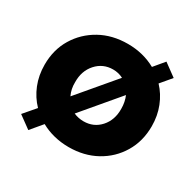

<svg xmlns="http://www.w3.org/2000/svg" viewBox="-133 -708 907 890"><g transform="rotate(30 320.5 -262.5)"><path d="M120 35 54 -13 108 -76Q73 -112 53.5 -160.5Q34 -209 34 -266Q34 -346 71.5 -408Q109 -470 173.5 -506Q238 -542 321 -542Q403 -542 470 -505L516 -560L583 -511L535 -454Q569 -418 588 -370Q607 -322 607 -266Q607 -186 569.5 -123.5Q532 -61 467.5 -25.5Q403 10 321 10Q280 10 242 0.5Q204 -9 172 -27ZM197 -266Q196 -229 211 -198L375 -392Q350 -405 321 -405Q267 -405 231.5 -365.5Q196 -326 197 -266ZM321 -128Q375 -128 410 -167Q445 -206 444 -266Q444 -302 431 -332L268 -139Q293 -128 321 -128Z"/></g></svg>

Font: Lexend
Style: Bold
Weight: 700
Designer: Bonnie Shaver-Troup, Thomas Jockin
Foundry: Lexend
Version: Version 1.007; ttfautohint (v1.8.3)